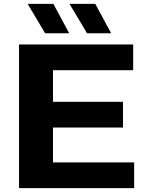

<svg xmlns="http://www.w3.org/2000/svg" viewBox="-20 -969 757 989"><path d="M253 -132.5H671V0H78V-740H666V-607.5H253V-444.5H613.5V-312H253ZM212.5 -797.5 122.5 -949H255L336.5 -797.5ZM428.5 -797.5 338 -949H471L552.5 -797.5Z"/></svg>

Font: Encode Sans Expanded
Style: Bold
Weight: 700
Width: 7
Designer: Multiple Designers
Foundry: Impallari Type
Version: Version 2.000